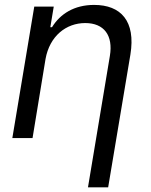

<svg xmlns="http://www.w3.org/2000/svg" viewBox="-20 -573 625 797"><path d="M169 -328.1C186.1 -423.3 254.3 -477.3 333.8 -477.3C411.9 -477.3 450.3 -426.1 436.1 -340.9L345.2 204.5H429L521.3 -346.6C544 -485.8 481.5 -552.6 370.7 -552.6C288.4 -552.6 230.1 -515.6 196 -460.2H188.9L203.1 -545.5H122.2L31.2 0H115.1Z"/></svg>

Font: Magic Ui Pro
Style: Italic
Weight: 400
Italic angle: -9.39999°
Designer: Stefan Endress, Andreas Faust
Version: Version 1.000;FEAKit 1.0